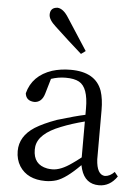

<svg xmlns="http://www.w3.org/2000/svg" viewBox="-57 -863 666 921"><g transform="rotate(5 276.0 -402.5)"><path d="M335 -624 313.5 -608.4Q245.1 -668.9 182.6 -727.5Q147.5 -758.8 147.5 -783.2Q147.5 -813.5 174.8 -818.4Q179.7 -819.3 182.6 -819.3Q210.9 -817.4 236.3 -776.4ZM360.4 -114.3V-287.1Q298.8 -271.5 248 -251Q142.6 -210 133.8 -146.5Q132.8 -138.7 132.8 -131.8Q132.8 -59.6 200.2 -46.9Q211.9 -44.9 224.6 -44.9Q265.6 -44.9 318.4 -83Q335.9 -94.7 360.4 -114.3ZM524.4 -58.6 541 -38.1Q506.8 11.7 454.1 11.7Q387.7 11.7 367.2 -57.6Q364.3 -67.4 362.3 -77.1Q294.9 -8.8 249 5.9Q223.6 13.7 196.3 13.7Q109.4 13.7 71.3 -45.9Q51.8 -77.1 51.8 -118.2Q51.8 -189.5 123 -235.4Q162.1 -259.8 226.6 -283.2Q314.5 -309.6 360.4 -319.3V-350.6Q360.4 -451.2 315.4 -475.6Q292 -488.3 251 -488.3Q214.8 -488.3 180.7 -476.6L159.2 -403.3Q146.5 -360.4 110.4 -359.4Q70.3 -361.3 66.4 -397.5Q88.9 -484.4 182.6 -515.6Q223.6 -528.3 271.5 -528.3Q391.6 -528.3 422.9 -440.4Q435.5 -402.3 435.5 -347.7V-111.3Q439.5 -38.1 478.5 -35.2Q502.9 -36.1 524.4 -58.6Z"/></g></svg>

Font: GenYoMin JP Regular
Style: Regular
Weight: 400
Version: Version 1.001;PS 1;hotconv 16.6.51;makeotf.lib2.5.65220 DEVE